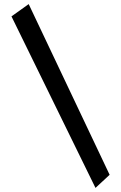

<svg xmlns="http://www.w3.org/2000/svg" viewBox="-20 -884 591 937"><path d="M446 33 36 -804 120 -864 515 -31Z"/></svg>

Font: Marhey Medium
Style: Regular
Weight: 500
Designer: Nur Syamsi & Bustanul Arifin
Foundry: Namelatype
Version: Version 1.000